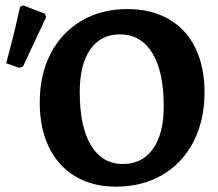

<svg xmlns="http://www.w3.org/2000/svg" viewBox="-20 -688 816 720"><path d="M129 -304Q129 -408 170 -487Q211 -566 285.5 -610Q360 -654 457 -654Q547 -654 612.5 -616.5Q678 -579 712.5 -508.5Q747 -438 747 -341Q747 -237 705.5 -156.5Q664 -76 588.5 -32Q513 12 415 12Q327 12 262.5 -26.5Q198 -65 163.5 -136Q129 -207 129 -304ZM594 -289Q594 -420 551 -489.5Q508 -559 429 -559Q358 -559 318.5 -502.5Q279 -446 279 -343Q279 -212 321.5 -142.5Q364 -73 441 -73Q513 -73 553.5 -129.5Q594 -186 594 -289ZM3 -451Q31 -551 55 -662L66 -668L148 -637L153 -624L66 -438L51 -434Z"/></svg>

Font: Alegreya
Style: Bold
Weight: 700
Designer: Juan Pablo del Peral
Foundry: Huerta Tipografica
Version: Version 2.008; ttfautohint (v1.8)